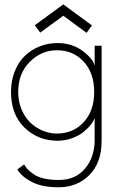

<svg xmlns="http://www.w3.org/2000/svg" viewBox="-20 -614 549 854"><path d="M159 -469 134.5 -501.5 261.5 -594.5 389 -501 365 -468 261.5 -544ZM241 219Q168.5 219 123 196Q77.5 173 57 140L87 117.5Q95 130.5 103.8 139.8Q112.5 149 129.8 161Q147 173 175.2 179.8Q203.5 186.5 241 186.5Q316.5 186.5 358.8 135.2Q401 84 401 9V-91Q398.5 -79 386.2 -62.5Q374 -46 354 -29Q334 -12 302.5 0Q271 12 236 12Q149.5 12 89.2 -46.2Q29 -104.5 29 -205Q29 -256 46 -297.8Q63 -339.5 91.5 -366.5Q120 -393.5 157.2 -408Q194.5 -422.5 236 -422.5Q302 -422.5 349.8 -385.8Q397.5 -349 401 -319V-410.5H432V12Q432 109.5 377.8 164.2Q323.5 219 241 219ZM61 -205Q61 -163 75.8 -127.5Q90.5 -92 114.8 -68.8Q139 -45.5 169.8 -32.8Q200.5 -20 233 -20Q305.5 -20 352.2 -70.5Q399 -121 399 -205Q399 -289 352.2 -339.8Q305.5 -390.5 233 -390.5Q164.5 -390.5 112.8 -339.2Q61 -288 61 -205Z"/></svg>

Font: League Spartan ExtraLight
Style: Regular
Weight: 200
Foundry: The League of Moveable Type
Version: Version 2.002